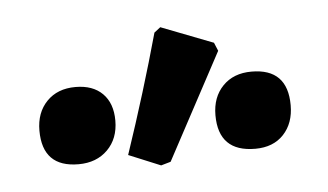

<svg xmlns="http://www.w3.org/2000/svg" viewBox="-30 -779 471 276"><g transform="rotate(-5 206.0 -641.0)"><path d="M193 -542 147 -561Q177 -650 200 -733L209 -740L284 -711L289 -699L207 -546ZM75 -554Q23 -554 23 -607Q23 -633 38.5 -649Q54 -665 80 -665Q105 -665 119 -651Q133 -637 133 -612Q133 -586 117 -570Q101 -554 75 -554ZM330 -554Q277 -554 277 -607Q277 -633 292.5 -649Q308 -665 334 -665Q386 -665 386 -612Q386 -586 371 -570Q356 -554 330 -554Z"/></g></svg>

Font: Alegreya Sans
Style: Bold
Weight: 700
Designer: Juan Pablo del Peral
Foundry: Huerta Tipografica
Version: Version 2.007